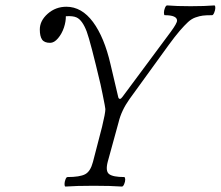

<svg xmlns="http://www.w3.org/2000/svg" viewBox="-20 -686 815 709"><path d="M221.2 2.9Q218.3 1.5 218.3 -6.3Q218.3 -14.2 221.7 -23.2Q225.1 -32.2 229 -32.2Q274.4 -32.2 294.2 -42.5Q314 -52.7 323.2 -87.9L356.9 -217.8Q369.1 -268.1 369.1 -283.2Q369.1 -287.6 358.9 -337.9L351.1 -375Q314 -532.2 300.3 -569.3Q284.2 -611.8 262.7 -621.6Q249 -627.9 223.1 -626Q223.6 -606.9 216.1 -584.2Q208.5 -561.5 194.3 -544.7Q180.2 -527.8 165 -527.8Q143.6 -527.8 135.3 -540Q127 -552.2 127 -577.1Q127 -609.4 156.2 -635.3Q185.5 -661.1 225.1 -661.1Q281.7 -661.1 323.5 -604.7Q365.2 -548.3 388.2 -448.2L416 -330.1Q417.5 -320.8 422.9 -320.8Q426.8 -320.8 432.1 -328.1L610.8 -568.8Q633.8 -600.1 633.8 -609.9Q633.8 -629.9 587.9 -629.9Q585.4 -631.3 585.4 -639.4Q585.4 -647.5 589.1 -656.7Q592.8 -666 597.2 -666Q630.4 -663.1 684.1 -663.1Q736.3 -663.1 772 -666Q775.4 -664.6 775.1 -656.5Q774.9 -648.4 771 -639.2Q767.1 -629.9 763.2 -629.9Q741.2 -629.9 729.2 -628.4Q717.3 -627 702.4 -621.8Q687.5 -616.7 674.3 -604.5Q661.1 -592.3 643.8 -572.3Q626.5 -552.2 603 -520L458 -319.8Q428.2 -277.8 418 -234.9L377.9 -88.9Q368.7 -53.7 383.1 -43Q397.5 -32.2 439 -32.2Q442.4 -30.8 442.4 -22.9Q442.4 -15.1 438.5 -6.1Q434.6 2.9 430.2 2.9Q388.7 0 326.2 0Q261.7 0 221.2 2.9Z"/></svg>

Font: Junicode SmCond Light
Style: Italic
Weight: 300
Width: 4
Italic angle: -11°
Designer: Peter S. Baker
Version: Version 2.206